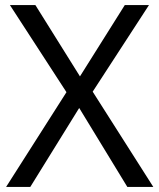

<svg xmlns="http://www.w3.org/2000/svg" viewBox="-20 -734 626 754"><path d="M582 0 344 -374 565 -714H470L294 -434L119 -714H19L241 -372L4 0H99L291 -310L480 0Z"/></svg>

Font: Noto Sans Inscriptional Parthian
Style: Regular
Weight: 400
Designer: Monotype Design Team
Foundry: Monotype Imaging Inc.
Version: Version 2.003